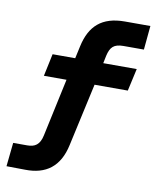

<svg xmlns="http://www.w3.org/2000/svg" viewBox="-81 -773 678 836"><g transform="rotate(10 258.0 -354.5)"><path d="M5 0 87 1C179 3 239 -40 260 -139L321 -416H468L490 -515H342L349 -549C358 -588 373 -604 416 -604H506L516 -710H403C302 -710 250 -662 230 -570L218 -515H118L97 -416H197L142 -160C133 -118 112 -105 78 -105H16Z"/></g></svg>

Font: Geist SemiBold
Style: Italic
Weight: 600
Italic angle: -12°
Designer: Basement.studio, Andrés Briganti, Mateo Zaragoza
Foundry: Basement.studio, Vercel, Andrés Briganti, Guido Ferreyra, Mateo Zaragoza
Version: Version 1.500